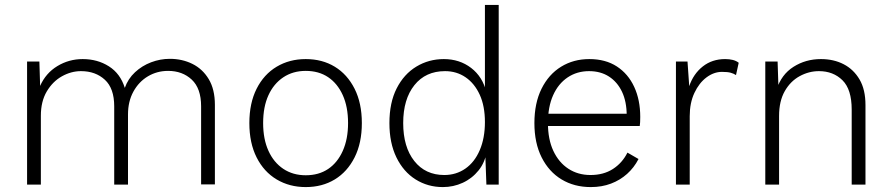

<svg xmlns="http://www.w3.org/2000/svg" viewBox="-20 -750 3620 780"><path d="M90 0V-500H140L143 -401Q166 -453 213 -481.5Q260 -510 316 -510Q376 -510 422.5 -480.5Q469 -451 487 -393Q500 -430 528.5 -456.5Q557 -483 594 -497Q631 -511 670 -511Q720 -511 761.5 -490.5Q803 -470 828 -428.5Q853 -387 853 -324V-1H797V-318Q797 -391 759 -426.5Q721 -462 663 -462Q618 -462 581 -440Q544 -418 522 -378Q500 -338 500 -285V0H444V-318Q444 -391 406 -426Q368 -461 309 -461Q269 -461 231.5 -440Q194 -419 170 -378.5Q146 -338 146 -280V0Z M1222 -510Q1289 -510 1340 -479Q1391 -448 1420.5 -389.5Q1450 -331 1450 -250Q1450 -169 1420.5 -110.5Q1391 -52 1340 -21Q1289 10 1222 10Q1156 10 1104 -21Q1052 -52 1022.5 -110.5Q993 -169 993 -250Q993 -331 1022.5 -389.5Q1052 -448 1104 -479Q1156 -510 1222 -510ZM1222 -462Q1170 -462 1131 -436Q1092 -410 1070.5 -363Q1049 -316 1049 -250Q1049 -185 1070.5 -137.5Q1092 -90 1131 -64Q1170 -38 1222 -38Q1275 -38 1313 -63.5Q1351 -89 1372.5 -137Q1394 -185 1394 -250Q1394 -316 1372.5 -363.5Q1351 -411 1313 -436.5Q1275 -462 1222 -462Z M1779 10Q1718 10 1668.5 -21Q1619 -52 1590.5 -110.5Q1562 -169 1562 -250Q1562 -333 1591.5 -391Q1621 -449 1671.5 -479.5Q1722 -510 1783 -510Q1847 -510 1894 -474Q1941 -438 1956 -375L1950 -370V-730H2006V0H1956L1951 -135L1958 -138Q1951 -91 1924.5 -58Q1898 -25 1860 -7.5Q1822 10 1779 10ZM1785 -39Q1833 -39 1870.5 -65Q1908 -91 1929 -140Q1950 -189 1950 -254Q1950 -319 1929 -365Q1908 -411 1871.5 -436Q1835 -461 1788 -461Q1709 -461 1663.5 -404Q1618 -347 1618 -250Q1618 -153 1663 -96Q1708 -39 1785 -39Z M2380 10Q2313 10 2261.5 -21Q2210 -52 2180.5 -110.5Q2151 -169 2151 -250Q2151 -331 2180 -389.5Q2209 -448 2259.5 -479Q2310 -510 2374 -510Q2440 -510 2486 -480Q2532 -450 2556.5 -397Q2581 -344 2581 -275Q2581 -263 2580.5 -254Q2580 -245 2579 -238H2187V-288H2554L2526 -280Q2526 -337 2507 -377Q2488 -417 2454 -439Q2420 -461 2373 -461Q2324 -461 2286 -435.5Q2248 -410 2227 -363Q2206 -316 2206 -250Q2206 -184 2228 -137Q2250 -90 2289 -64.5Q2328 -39 2379 -39Q2432 -39 2470 -63.5Q2508 -88 2529 -130L2574 -104Q2556 -69 2527.5 -43.5Q2499 -18 2462 -4Q2425 10 2380 10Z M2726 0V-500H2773L2780 -400Q2797 -450 2835 -480Q2873 -510 2926 -510Q2943 -510 2957 -506.5Q2971 -503 2981 -495L2970 -445Q2961 -451 2948.5 -454.5Q2936 -458 2913 -458Q2880 -458 2850 -435.5Q2820 -413 2801 -372.5Q2782 -332 2782 -278V0Z M3089 0V-500H3139L3143 -378L3135 -386Q3154 -447 3203.5 -478.5Q3253 -510 3315 -510Q3367 -510 3407.5 -489Q3448 -468 3472 -427Q3496 -386 3496 -323V0H3440V-305Q3440 -387 3402.5 -424Q3365 -461 3307 -461Q3266 -461 3228.5 -440.5Q3191 -420 3168 -379.5Q3145 -339 3145 -279V0Z"/></svg>

Font: Kantumruy Pro Light
Style: Regular
Weight: 300
Version: Version 1.002